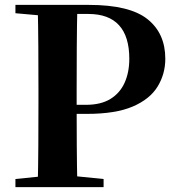

<svg xmlns="http://www.w3.org/2000/svg" viewBox="-20 -764 722 784"><path d="M43 0V-33L200 -49H244L403 -33V0ZM134 0Q136 -86 136.5 -173Q137 -260 137 -349V-394Q137 -483 136.5 -570Q136 -657 134 -744H296Q294 -658 293.5 -570.5Q293 -483 293 -394V-324Q293 -254 293.5 -170.5Q294 -87 296 0ZM215 -299V-336H331Q392 -336 431 -360Q470 -384 489 -426.5Q508 -469 508 -524Q508 -615 466 -661Q424 -707 341 -707H215V-744H343Q509 -744 582 -686Q655 -628 655 -524Q655 -462 623.5 -410.5Q592 -359 522 -329Q452 -299 335 -299ZM43 -710V-744H215V-696H200Z"/></svg>

Font: Noto Serif SC ExtraLight ExtraBold
Style: Regular
Weight: 800
Version: Version 2.002-H1;hotconv 1.1.0;makeotfexe 2.6.0